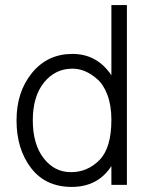

<svg xmlns="http://www.w3.org/2000/svg" viewBox="-20 -727 595 755"><path d="M479 0H418V-74Q365 8 262 8Q159 8 102 -66.5Q45 -141 45 -253.5Q45 -366 106 -440.5Q167 -515 264.5 -515Q362 -515 418 -431V-707H479ZM418 -256Q418 -312 402.5 -353.5Q387 -395 362 -416Q316 -457 265 -457Q197 -457 153 -402.5Q109 -348 109 -254Q109 -160 151.5 -105Q194 -50 259 -50Q324 -50 371 -97.5Q418 -145 418 -256Z"/></svg>

Font: Hind Kochi Light
Style: Regular
Weight: 300
Designer: Dhruvi Tolia
Foundry: Indian Type Foundry
Version: Version 0.702;PS 1.0;hotconv 1.0.81;makeotf.lib2.5.63406